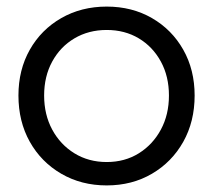

<svg xmlns="http://www.w3.org/2000/svg" viewBox="-20 -553 647 583"><path d="M304 10Q227 10 166 -25.5Q105 -61 70.5 -122.5Q36 -184 36 -263Q36 -341 70.5 -402Q105 -463 166 -498Q227 -533 304 -533Q381 -533 441.5 -498Q502 -463 536.5 -402Q571 -341 571 -263Q571 -184 536.5 -122.5Q502 -61 441.5 -25.5Q381 10 304 10ZM304 -61Q359 -61 401.5 -87.5Q444 -114 468.5 -159.5Q493 -205 493 -263Q493 -321 468.5 -366Q444 -411 401.5 -436.5Q359 -462 304 -462Q249 -462 206 -436.5Q163 -411 138.5 -366Q114 -321 114 -263Q114 -205 138.5 -159.5Q163 -114 206 -87.5Q249 -61 304 -61Z"/></svg>

Font: Lexend Deca Light
Style: Regular
Weight: 300
Designer: Bonnie Shaver-Troup, Thomas Jockin
Foundry: Lexend
Version: Version 1.008; ttfautohint (v1.8.4.7-5d5b)